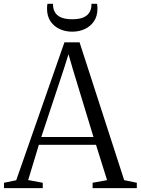

<svg xmlns="http://www.w3.org/2000/svg" viewBox="-28 -968 724 988"><path d="M55.5 -40.5 303.5 -750H381.5L611 -41L676 -27.5V0H448.5V-27.5L523 -41L466 -223H172L117 -41.5L192 -27.5V0H-7.5V-27.5ZM453 -263 346 -614.5 324.5 -689 300.5 -613 184.5 -263ZM343.5 -805Q308.5 -805 279 -818.5Q249.5 -832 231.8 -858.5Q214 -885 214 -923.5Q214 -930 214.5 -935.8Q215 -941.5 216 -948.5H244.5Q244.5 -944 245 -939.2Q245.5 -934.5 246 -930Q249 -911 260.2 -897.2Q271.5 -883.5 292 -876.2Q312.5 -869 343.5 -869Q375 -869 395.5 -876.2Q416 -883.5 427.2 -897.2Q438.5 -911 441.5 -930Q442.5 -934.5 442.5 -939.2Q442.5 -944 442.5 -948.5H471.5Q472.5 -941.5 473 -935.8Q473.5 -930 473.5 -923.5Q473.5 -885 455.5 -858.5Q437.5 -832 408.2 -818.5Q379 -805 343.5 -805Z"/></svg>

Font: Merriweather 96pt Light
Style: Regular
Weight: 300
Version: Version 2.100